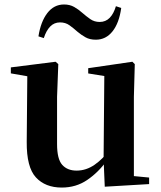

<svg xmlns="http://www.w3.org/2000/svg" viewBox="-20 -821 718 857"><path d="M255.7 16.2Q182.1 16.2 140.2 -29.3Q98.3 -74.7 99.3 -187.9L102 -497.7L132 -475.4L28.4 -493.5V-520.2L228 -545.4L240.2 -534.8L234.7 -388.7V-177.8Q234.7 -111 257.7 -85.3Q280.7 -59.5 321.8 -59.5Q364.7 -59.5 402.5 -85.8Q440.3 -112.1 469.6 -153.8L503.2 -103H456Q418.4 -51 368.8 -17.4Q319.2 16.2 255.7 16.2ZM447.6 12.4 442.4 -109.4V-111.9L445.6 -481.6L373.7 -493.2V-516.6L570.9 -545.4L581.6 -534.8L577.6 -388.7V-35L645.6 -28.5V0.7ZM151.6 -658.7Q161.8 -724.3 191.2 -762.6Q220.7 -801 265.8 -801Q291.8 -801 311.3 -789.8Q330.8 -778.6 346.3 -764.6Q364.7 -748.5 383 -735.7Q401.3 -723 424.8 -723Q451.5 -723 469.5 -741.3Q487.4 -759.6 497.4 -793.3L521.1 -785.5Q511.9 -718.5 482.3 -681.1Q452.7 -643.8 407.8 -643.8Q380.5 -643.8 361.7 -654.5Q342.8 -665.1 326.4 -678.9Q308.2 -695.2 290.2 -708.1Q272.3 -721 247.9 -721Q222.1 -721 204.3 -702.9Q186.5 -684.9 175.5 -651Z"/></svg>

Font: Source Han Serif JP VF
Style: Regular
Weight: 250
Designer: Ryoko NISHIZUKA 西塚涼子 (kana & ideographs); Frank Grießhammer (Latin, Greek & Cyrillic); Wenlong ZHANG 张文龙 (bopomofo); San
Foundry: Adobe
Version: Version 2.001;hotconv 1.1.0;makeotfexe 2.6.0